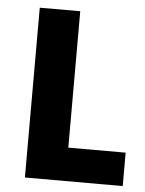

<svg xmlns="http://www.w3.org/2000/svg" viewBox="-48 -665 533 704"><g transform="rotate(5 218.5 -312.5)"><path d="M70 -625H219V-123H430V0H70Z"/></g></svg>

Font: Changa SemiBold
Style: Regular
Weight: 600
Designer: Eduardo Rodriguez Tunni
Foundry: Eduardo Rodriguez Tunni
Version: Version 2.002; ttfautohint (v1.5) -l 8 -r 50 -G 150 -x 14 -H